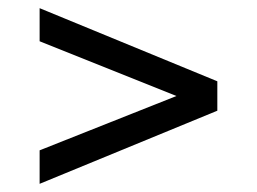

<svg xmlns="http://www.w3.org/2000/svg" viewBox="-20 -577 629 470"><path d="M77 -209 412 -342 77 -476V-557L512 -378V-306L77 -127Z"/></svg>

Font: Montagu Slab 16pt
Style: Regular
Weight: 400
Designer: Florian Karsten
Foundry: Florian Karsten
Version: Version 1.000; ttfautohint (v1.8.3)